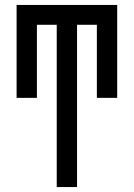

<svg xmlns="http://www.w3.org/2000/svg" viewBox="-20 -540 540 775"><path d="M209 215V-440H129V-145H47V-520H453V-145H371V-440H291V215Z"/></svg>

Font: Iosevka Term Curly Medium
Style: Regular
Weight: 500
Designer: Belleve Invis
Foundry: Belleve Invis
Version: Version 32.3.0